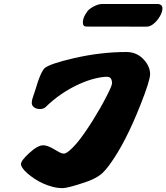

<svg xmlns="http://www.w3.org/2000/svg" viewBox="-20 -924 836 965"><path d="M413.6 -790.5Q396.5 -790.5 396.5 -810.5Q396.5 -829.6 407.5 -849.1Q418.5 -868.7 428.2 -876.7Q438 -884.8 449.2 -890.6Q473.6 -903.8 492.2 -903.8H774.9Q782.7 -903.8 789.6 -898.2Q796.4 -892.6 796.4 -882.8Q796.4 -863.3 783.4 -841.6Q770.5 -819.8 752.7 -804.9Q734.9 -790 716.3 -790ZM543 -504.9Q543 -538.1 518.3 -538.1Q493.7 -538.1 457.3 -529.3Q420.9 -520.5 379.4 -502Q284.7 -459.5 208 -384.8Q197.8 -376 180.4 -376Q163.1 -376 151.4 -384.5Q139.6 -393.1 139.6 -406.7Q139.6 -420.4 145.5 -435.8Q151.4 -451.2 157.7 -472.4Q164.1 -493.7 170.9 -514.6Q188.5 -564.9 203.6 -581.1Q231.4 -604 352.5 -631.8Q486.8 -662.6 615.2 -662.6Q668.9 -662.6 704.1 -623Q734.4 -588.9 734.4 -551.3Q734.4 -519 686.5 -398.4Q610.8 -206.1 531.7 -97.7Q509.8 -67.4 488.3 -48.3Q457 -23.9 406.2 -7.3Q320.3 21.5 294.7 21.5Q269 21.5 244.1 14.9Q219.2 8.3 196 -2.2Q172.9 -12.7 152.8 -26.1Q132.8 -39.6 117.7 -52.7Q85.4 -81.5 85.4 -99.6Q85.4 -116.7 127 -154.8Q169.4 -193.8 196.8 -193.8Q215.3 -193.8 241.7 -179.7L279.3 -158.2Q291.5 -151.9 301 -151.9Q310.5 -151.9 327.6 -165.8Q344.7 -179.7 364.3 -202.6Q383.8 -225.6 404.5 -255.4Q425.3 -285.2 445.1 -316.7Q464.8 -348.1 482.7 -379.4Q500.5 -410.6 513.7 -436.5Q543 -492.7 543 -504.9Z"/></svg>

Font: Sarina
Style: Regular
Weight: 400
Designer: James Grieshaber
Foundry: James Grieshaber
Version: Version 1.001